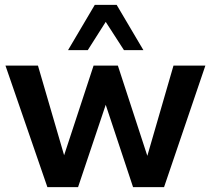

<svg xmlns="http://www.w3.org/2000/svg" viewBox="-20 -770 869 790"><path d="M415 -680 341.2 -563.8H260L370 -750H460L570 -563.8H490ZM693.8 -500H825L655 0H527.5L415 -338.8L301.2 0H175L2.5 -500H136.2L243.8 -131.2L365 -500H465L586.2 -128.8Z"/></svg>

Font: Now Alt Medium
Style: Regular
Weight: 500
Designer: Alfredo Marco Pradil
Foundry: Alfredo Marco Pradil
Version: Version 1.002;PS 001.002;hotconv 1.0.88;makeotf.lib2.5.64775